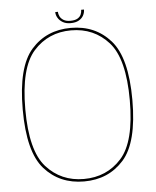

<svg xmlns="http://www.w3.org/2000/svg" viewBox="-54 -802 694 852"><g transform="rotate(-5 293.5 -376.0)"><path d="M286.5 4Q395.5 4 463.2 -72Q531 -148 531 -337.5Q531 -526.5 463.2 -603.2Q395.5 -680 286.5 -680Q177.5 -680 110 -603.5Q42.5 -527 42.5 -337.5Q42.5 -148 110.2 -72Q178 4 286.5 4ZM286.5 -7Q185 -7 119.5 -79.8Q54 -152.5 54 -337.5Q54 -522.5 119.5 -595.8Q185 -669 286.5 -669Q388.5 -669 454 -595.8Q519.5 -522.5 519.5 -337.5Q519.5 -152.5 454 -79.8Q388.5 -7 286.5 -7ZM287.5 -701Q310 -701 324.2 -709Q338.5 -717 345.2 -729.5Q352 -742 352 -756H339.5Q339.5 -745 335 -734.8Q330.5 -724.5 319.2 -718Q308 -711.5 287.5 -711.5Q269 -711.5 257.8 -718.2Q246.5 -725 241.2 -735Q236 -745 236 -756H224Q224 -742 231.8 -729.5Q239.5 -717 253.5 -709Q267.5 -701 287.5 -701Z"/></g></svg>

Font: Anybody Thin Thin
Style: Regular
Weight: 250
Version: Version 1.113;gftools[0.9.25]